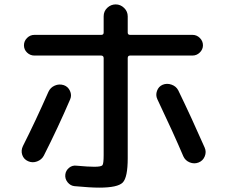

<svg xmlns="http://www.w3.org/2000/svg" viewBox="-20 -820 1040 880"><path d="M412.1 -55.7Q444.3 -55.7 449.7 -63Q455.1 -70.3 455.1 -109.4V-553.7Q455.1 -564.5 444.3 -565.4H137.7Q118.2 -565.4 104 -579.1Q89.8 -592.8 89.8 -612.3Q89.8 -631.8 104 -646Q118.2 -660.2 137.7 -660.2H444.3Q455.1 -660.2 455.1 -670.9V-745.1Q455.1 -768.6 471.7 -784.2Q488.3 -799.8 510.3 -799.8Q532.2 -799.8 548.8 -783.7Q565.4 -767.6 565.4 -745.1V-670.9Q565.4 -660.2 576.2 -660.2H862.3Q881.8 -660.2 896 -646Q910.2 -631.8 910.2 -612.3Q910.2 -593.8 896 -579.6Q881.8 -565.4 862.3 -565.4H576.2Q565.4 -565.4 565.4 -553.7V-94.7Q565.4 -6.8 542.5 16.6Q519.5 40 434.6 40Q393.6 40 321.3 33.2Q302.7 31.2 290 15.6Q277.3 0 279.3 -19.5Q281.2 -38.1 296.4 -50.8Q311.5 -63.5 332 -60.5Q383.8 -55.7 412.1 -55.7ZM85 -150.4Q142.6 -264.6 202.1 -399.4Q210.9 -418.9 231 -427.7Q251 -436.5 272.5 -429.7Q292 -422.9 300.8 -403.3Q309.6 -383.8 301.8 -365.2Q246.1 -235.4 180.7 -106.4Q170.9 -87.9 149.9 -80.1Q128.9 -72.3 108.9 -81.1Q88.9 -89.8 82 -109.9Q75.2 -129.9 85 -150.4ZM796.9 -406.2Q858.4 -279.3 918 -143.6Q926.8 -124 918.5 -103.5Q910.2 -83 890.1 -75.2Q870.1 -67.4 849.6 -75.7Q829.1 -84 820.3 -103.5Q776.4 -207 701.2 -365.2Q692.4 -383.8 699.7 -403.8Q707 -423.8 725.6 -431.6Q745.1 -439.5 766.1 -432.1Q787.1 -424.8 796.9 -406.2Z"/></svg>

Font: Rounded-X Mgen+ 1m medium
Style: Regular
Weight: 500
Designer: [Source Han Sans]
Ryoko NISHIZUKA  (kana & ideographs); Paul D. Hunt (Latin, Greek & Cyrillic); Wenlong ZHANG  (bopomofo
Version: Version 1.059.20150602